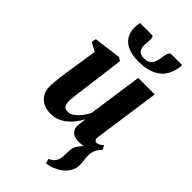

<svg xmlns="http://www.w3.org/2000/svg" viewBox="-310 -872 1205 1205"><g transform="rotate(45 292.0 -270.0)"><path d="M370.5 251 360.5 220Q382.5 211 393.5 199Q404.5 187 410 170.5Q415 156 415.2 137.2Q415.5 118.5 416.5 98.5Q417 60 435.2 37.2Q453.5 14.5 468.5 -5L549.5 -49Q535 -31 528 -11Q521 9 521 30.5Q521 45.5 524.2 66.5Q527.5 87.5 527.5 107.5Q527.5 137.5 513.5 163Q499.5 188.5 475 208Q453 225 426.5 236Q400 247 370.5 251ZM168 11Q135 11 107 -2Q79 -15 61.8 -41Q44.5 -67 44 -106Q44 -122.5 45.8 -143.5Q47.5 -164.5 50.5 -187.8Q53.5 -211 56.8 -234.2Q60 -257.5 63.5 -278L91.5 -460.5L34 -490.5L39.5 -521.5L222 -545L244.5 -530.5L213 -286.5Q210.5 -265.5 207.2 -242.5Q204 -219.5 201.2 -198Q198.5 -176.5 196.8 -159.5Q195 -142.5 195 -132.5Q195 -112 199 -99.2Q203 -86.5 212.2 -80.2Q221.5 -74 236.5 -74Q258 -74 278.8 -88.8Q299.5 -103.5 317.5 -126.8Q335.5 -150 348 -174L400 -537.5H546.5L484 -98Q481.5 -80 487.2 -72Q493 -64 502.5 -64Q511.5 -64 522 -69.5Q532.5 -75 547.5 -88L560.5 -59.5Q551.5 -46.5 531.5 -30Q511.5 -13.5 483.5 -1.5Q455.5 10.5 421.5 10.5Q382.5 10.5 363.5 -5.2Q344.5 -21 342 -47.5Q342 -51.5 342.5 -59.2Q343 -67 344 -76.8Q345 -86.5 346.5 -97Q348 -107.5 349.5 -116.5L347.5 -117Q335 -93.5 317.8 -70.8Q300.5 -48 278.2 -29.5Q256 -11 228.5 0Q201 11 168 11ZM267 -789.5Q279.5 -789.5 282.2 -779.8Q285 -770 284 -754Q283.5 -745.5 282.5 -735Q281.5 -724.5 281 -716Q279.5 -685 291.8 -667.5Q304 -650 336.5 -650Q368.5 -650 384 -662.5Q399.5 -675 406 -696.8Q412.5 -718.5 416 -745Q418.5 -763.5 424.2 -776.5Q430 -789.5 444 -789.5H537.5Q538 -785 537.8 -780Q537.5 -775 536.5 -769Q524.5 -688.5 472 -649.8Q419.5 -611 328 -611Q273.5 -611 235 -627Q196.5 -643 177 -675.2Q157.5 -707.5 159.5 -756.5Q160 -765 161 -773.2Q162 -781.5 164 -789.5Z"/></g></svg>

Font: Merriweather 72pt ExtraBold
Style: Italic
Weight: 800
Italic angle: -7.8°
Version: Version 2.101